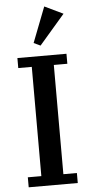

<svg xmlns="http://www.w3.org/2000/svg" viewBox="-63 -998 489 1033"><g transform="rotate(-5 181.5 -481.0)"><path d="M49 -54H122V-644H49V-698H314V-644H241V-54H314V0H49ZM143 -771 217 -962 317 -914 179 -754Z"/></g></svg>

Font: IBM Plex Serif Medm
Style: Regular
Weight: 500
Designer: Mike Abbink, Paul van der Laan, Pieter van Rosmalen
Foundry: Bold Monday
Version: Version 3.001